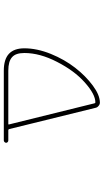

<svg xmlns="http://www.w3.org/2000/svg" viewBox="219 -804 561 1040"><g transform="rotate(-90 500.0 -283.5)"><path d="M465.8 -23.4Q465.8 -23.4 464.8 -23.4Q455.1 -23.4 447.3 -30.3Q438.5 -37.1 436.5 -46.9L321.3 -514.6Q320.3 -519.5 315.4 -519.5H259.8Q254.9 -519.5 251 -522.9Q247.1 -526.4 247.1 -531.2Q247.1 -536.1 251 -540Q254.9 -543.9 259.8 -543.9H637.7Q699.2 -543.9 729 -516.1Q758.8 -488.3 758.8 -432.6Q758.8 -364.3 728.5 -289.1Q698.2 -214.8 653.3 -157.2Q608.4 -99.6 556.6 -61.5Q506.8 -24.4 465.8 -23.4ZM460.9 -52.7Q461.9 -47.9 465.8 -47.9Q509.8 -47.9 574.2 -105.5Q637.7 -162.1 685.5 -255.9Q733.4 -348.6 733.4 -432.6Q733.4 -479.5 710.9 -499Q688.5 -519.5 637.7 -519.5H349.6Q344.7 -519.5 346.7 -514.6Z"/></g></svg>

Font: Rounded-X Mgen+ 2m thin
Style: Regular
Weight: 100
Designer: [Source Han Sans]
Ryoko NISHIZUKA  (kana & ideographs); Paul D. Hunt (Latin, Greek & Cyrillic); Wenlong ZHANG  (bopomofo
Version: Version 1.059.20150602